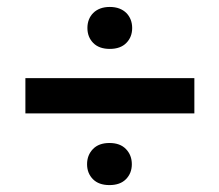

<svg xmlns="http://www.w3.org/2000/svg" viewBox="-20 -616 640 561"><path d="M547.9 -284.7H54.2V-387.7H547.9ZM235.4 -534.2Q235.4 -547.4 239.7 -558.6Q244.1 -569.8 252.4 -578.1Q260.7 -586.4 272.9 -591.1Q285.2 -595.7 300.8 -595.7Q316.4 -595.7 328.6 -591.1Q340.8 -586.4 349.1 -578.1Q357.4 -569.8 361.8 -558.6Q366.2 -547.4 366.2 -534.2Q366.2 -507.8 349.1 -490.5Q332 -473.1 300.8 -473.1Q269.5 -473.1 252.4 -490.5Q235.4 -507.8 235.4 -534.2ZM234.4 -136.2Q234.4 -162.6 251.5 -180.4Q268.6 -198.2 299.8 -198.2Q331.1 -198.2 348.1 -180.4Q365.2 -162.6 365.2 -136.2Q365.2 -109.9 348.1 -92.5Q331.1 -75.2 299.8 -75.2Q268.6 -75.2 251.5 -92.5Q234.4 -109.9 234.4 -136.2Z"/></svg>

Font: TypoPRO Roboto Mono
Style: Regular
Weight: 500
Designer: Google
Version: Version 2.000986; 2015; ttfautohint (v1.3)